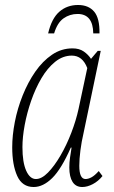

<svg xmlns="http://www.w3.org/2000/svg" viewBox="-20 -740 457 770"><path d="M115 10Q69 10 49 -34.5Q29 -79 29 -149Q29 -197 39.5 -251Q50 -305 71 -357.5Q92 -410 121.5 -452.5Q151 -495 188.5 -520.5Q226 -546 271 -546Q298 -546 316 -533.5Q334 -521 345 -504L372 -536H384L315 -206Q307 -172 302.5 -137Q298 -102 298 -75Q298 -22 323 -22Q334 -22 347 -29Q360 -36 376 -54L391 -34Q374 -13 352 -1.5Q330 10 310 10Q284 10 271 -10.5Q258 -31 258 -68Q258 -89 261 -109Q264 -129 267 -148H264Q226 -62 189.5 -26Q153 10 115 10ZM124 -22Q147 -22 172.5 -48Q198 -74 222.5 -116Q247 -158 266 -207.5Q285 -257 295 -303L330 -467Q311 -517 268 -517Q232 -517 201 -492Q170 -467 146 -426Q122 -385 105 -336Q88 -287 79 -238.5Q70 -190 70 -150Q70 -89 85 -55.5Q100 -22 124 -22ZM173 -606Q187 -666 218 -693Q249 -720 293 -720Q335 -720 357.5 -693.5Q380 -667 379 -606H354Q353 -684 291 -684Q260 -684 235 -666.5Q210 -649 197 -606Z"/></svg>

Font: Noto Serif ExtraCondensed ExtraLight
Style: Italic
Weight: 200
Width: 2
Italic angle: -12°
Designer: Monotype Design Team
Foundry: Monotype Imaging Inc.
Version: Version 2.014; ttfautohint (v1.8.4.7-5d5b)